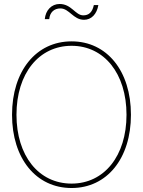

<svg xmlns="http://www.w3.org/2000/svg" viewBox="-20 -945 725 973"><path d="M342.8 7.8C521.5 7.8 643.6 -141.1 643.6 -363.3C643.6 -585.9 521.5 -735.4 342.8 -735.4C163.1 -735.4 41 -585.4 41 -363.3C41 -142.1 162.6 7.8 342.8 7.8ZM342.8 -14.6C175.3 -14.6 63.5 -156.2 63.5 -363.3C63.5 -573.7 177.7 -712.9 342.8 -712.9C507.8 -712.9 621.1 -572.3 621.1 -363.3C621.1 -154.8 507.8 -14.6 342.8 -14.6ZM405.8 -844.7C442.9 -844.7 470.7 -873 478.5 -919.4H455.6C447.8 -882.3 429.7 -867.2 401.9 -867.2C361.8 -867.2 342.8 -924.8 282.2 -924.8C240.7 -924.8 210.9 -892.6 207 -848.1H229.5C232.4 -881.8 253.9 -902.3 286.1 -902.3C331.1 -902.3 351.1 -844.7 405.8 -844.7Z"/></svg>

Font: Raveo Display Display Thin
Style: Regular
Weight: 100
Designer: Jakub Foglar, Rasmus Andersson (Inter)
Foundry: Jakubfoglar.com
Version: Version 1.100;Glyphs 3.2.3 (3260)